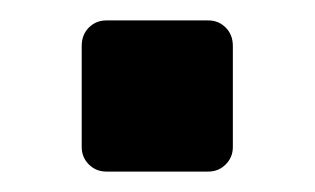

<svg xmlns="http://www.w3.org/2000/svg" viewBox="-20 -168 308 188"><path d="M84 0Q74 0 67 -7Q60 -14 60 -24V-123Q60 -134 67 -141Q74 -148 84 -148H184Q194 -148 201 -141Q208 -134 208 -123V-24Q208 -14 201 -7Q194 0 184 0Z"/></svg>

Font: Rubik Medium
Style: Regular
Weight: 500
Designer: Hubert and Fischer
Foundry: Hubert and Fischer
Version: Version 2.300; ttfautohint (v1.8.4.7-5d5b);gftools[0.9.30]